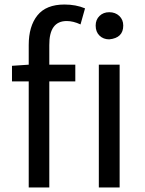

<svg xmlns="http://www.w3.org/2000/svg" viewBox="-20 -829 640 849"><path d="M417 0V-543H509V0ZM463 -655Q437 -655 420 -671.5Q403 -688 403 -716Q403 -742 420 -758.5Q437 -775 463 -775Q490 -775 507.5 -758.5Q525 -742 525 -716Q525 -661 463 -655ZM33 -469V-538L107 -543V-630Q107 -713 145.5 -761Q184 -809 265 -809Q316 -809 356 -792L336 -721Q304 -736 275 -736Q197 -736 198 -629V-543H313V-469H198V0H107V-469Z"/></svg>

Font: Gothic Nguyen
Style: Regular
Weight: 400
Designer: MORI Takayuki
Version: Version 1.220;July 21, 2023;FontCreator 14.0.0.2814 64-bit